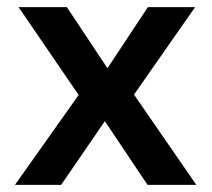

<svg xmlns="http://www.w3.org/2000/svg" viewBox="-20 -520 595 540"><path d="M168 -500 282.2 -328.1 396 -500H528.8L356.9 -253.9L532.2 0H395L274.9 -179.2L151.9 0H22L201.2 -252.9L32.2 -500Z"/></svg>

Font: Human Sans Medium
Style: Regular
Weight: 500
Designer: Tim Radville
Foundry: Continuum
Version: Version 1.000;FEAKit 1.0